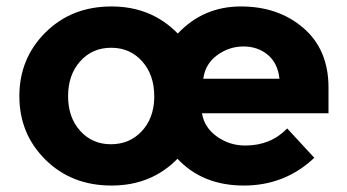

<svg xmlns="http://www.w3.org/2000/svg" viewBox="-20 -567 1075 595"><path d="M954 -78Q863 8 735.5 8Q608 8 530 -75Q449 8 325.5 8Q202 8 121 -72Q40 -152 40 -269Q40 -386 121 -466.5Q202 -547 325.5 -547Q449 -547 531 -463Q610 -547 726.5 -547Q843 -547 920.5 -480Q998 -413 998 -296V-216H606Q613 -172 652 -144Q691 -116 740 -116Q819 -116 870 -169ZM458 -262V-269Q458 -335 420.5 -377Q383 -419 324.5 -419Q266 -419 228.5 -377Q191 -335 191 -269Q191 -203 228.5 -161.5Q266 -120 323.5 -120Q381 -120 418.5 -159.5Q456 -199 458 -262ZM610 -323H846Q841 -371 810 -397Q779 -423 734.5 -423Q690 -423 653 -396Q616 -369 610 -323Z"/></svg>

Font: Montserrat_am3
Style: Bold
Weight: 700
Designer: Julieta Ulanovsky
Foundry: Julieta Ulanovsky. Armenina letters added by Vahan Hovhannisyan
Version: Version 2.001